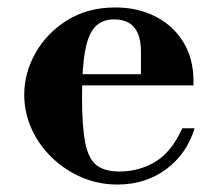

<svg xmlns="http://www.w3.org/2000/svg" viewBox="-20 -482 577 515"><path d="M295 13Q243 13 197.5 -7Q152 -27 117.5 -61Q83 -95 64 -138Q45 -181 45 -228Q45 -286 75 -339.5Q105 -393 160 -427.5Q215 -462 289 -462Q349 -462 396.5 -438Q444 -414 471.5 -369.5Q499 -325 499 -264V-253H152V-283H358V-344Q358 -430 286 -430Q255 -430 236 -411Q217 -392 208.5 -346.5Q200 -301 200 -222Q200 -141 209 -97.5Q218 -54 240 -38Q262 -22 300 -22Q353 -22 396.5 -48Q440 -74 469 -138H502Q481 -69 425.5 -28Q370 13 295 13Z"/></svg>

Font: Libre Bodoni
Style: Bold
Weight: 700
Designer: Pablo Impallari, Rodrigo Fuenzalida
Foundry: Impallari Type
Version: Version 2.005;gftools[0.9.23]